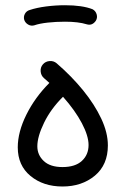

<svg xmlns="http://www.w3.org/2000/svg" viewBox="-20 -673 489 723"><path d="M46.9 -118.2Q46.9 -175.8 79.3 -241.2Q111.8 -306.6 166 -360.8Q155.8 -370.1 145.5 -378.9Q134.3 -388.7 133.1 -404.1Q131.8 -419.4 141.6 -430.7Q151.4 -441.9 166.7 -443.1Q182.1 -444.3 193.4 -434.6Q249.5 -386.2 293 -332.8Q336.4 -279.3 361.3 -226.3Q386.2 -173.3 386.2 -125.5Q386.2 -52.2 337.2 -11.5Q288.1 29.3 215.3 29.3Q143.1 29.3 95 -10.3Q46.9 -49.8 46.9 -118.2ZM120.6 -122.1Q120.6 -89.4 144.8 -66.7Q168.9 -43.9 215.3 -43.9Q263.2 -43.9 288.3 -67.1Q313.5 -90.3 313.5 -127Q313.5 -161.1 288.3 -209Q263.2 -256.8 217.3 -308.6Q171.4 -263.2 146 -210.9Q120.6 -158.7 120.6 -122.1ZM71.3 -598.1Q67.9 -609.9 73.7 -620.8Q79.6 -631.8 91.8 -635.3Q117.7 -644 153.6 -648.7Q189.5 -653.3 224.6 -653.3Q290 -653.3 328.6 -638.2Q340.3 -631.8 344 -618.9Q347.7 -606 340.8 -594.7Q327.1 -575.2 306.6 -581.5Q274.9 -591.3 224.6 -591.3Q190.9 -591.3 159.9 -587.9Q128.9 -584.5 108.9 -577.6Q96.7 -574.2 85.9 -580.6Q75.2 -586.9 71.3 -598.1Z"/></svg>

Font: Mikhak Regular
Style: Regular
Weight: 400
Designer: Amin Abedi
Version: Version 3.3